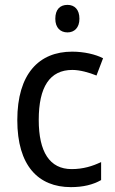

<svg xmlns="http://www.w3.org/2000/svg" viewBox="-20 -758 471 788"><path d="M257 -738C227 -738 207 -720 207 -681C207 -644 228 -625 257 -625C285 -625 306 -644 306 -681C306 -719 286 -738 257 -738ZM271 10C321 10 362 0 395 -19V-93C360 -76 321 -64 274 -64C184 -64 139 -134 139 -266C139 -401 184 -471 277 -471C308 -471 347 -460 376 -448L403 -519C372 -535 325 -546 276 -546C140 -546 51 -455 51 -265C51 -78 137 10 271 10Z"/></svg>

Font: Noto Sans Sinhala UI SemiCondensed
Style: Regular
Weight: 400
Width: 4
Designer: Jelle Bosma - Monotype Design Team
Foundry: Monotype Imaging Inc.
Version: Version 2.006